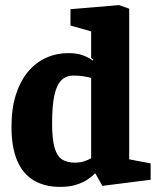

<svg xmlns="http://www.w3.org/2000/svg" viewBox="-20 -719 616 752"><path d="M215 13Q156 13 113 -12Q70 -37 47.5 -89.5Q25 -142 25 -222Q25 -295 42.5 -349Q60 -403 90.5 -439Q121 -475 161.5 -493Q202 -511 248 -511Q282 -511 305.5 -502Q329 -493 343 -482L346 -485L337 -492V-596L256 -619V-683L446 -699L486 -685V-95L570 -79V-15L381 9L354 -39H351Q340 -27 321.5 -15Q303 -3 277 5Q251 13 215 13ZM272 -82Q294 -82 309 -87Q324 -92 337 -99V-414Q322 -418 304.5 -420.5Q287 -423 267 -423Q239 -423 220.5 -405Q202 -387 193 -346Q184 -305 184 -236Q184 -173 194 -139.5Q204 -106 224 -94Q244 -82 272 -82Z"/></svg>

Font: Faustina ExtraBold
Style: Regular
Weight: 800
Designer: Alfonso Garcia
Foundry: http://www.omnibus-type.com
Version: Version 1.200